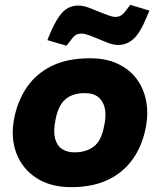

<svg xmlns="http://www.w3.org/2000/svg" viewBox="-20 -766 661 794"><path d="M275 8Q189 8 130.5 -30Q72 -68 47.5 -133Q23 -198 39 -278Q53 -349 91 -405Q129 -461 193.5 -493Q258 -525 352 -525Q419 -525 467.5 -502Q516 -479 545.5 -439Q575 -399 584.5 -347.5Q594 -296 583 -239Q568 -162 528 -106.5Q488 -51 424.5 -21.5Q361 8 275 8ZM288 -136Q337 -136 368.5 -160.5Q400 -185 411 -247Q420 -288 413.5 -318Q407 -348 386.5 -364.5Q366 -381 331 -381Q280 -381 250 -355Q220 -329 209 -268Q200 -222 208 -192.5Q216 -163 237 -149.5Q258 -136 288 -136ZM255 -577 176 -600 184 -620Q205 -670 223.5 -696.5Q242 -723 261.5 -733Q281 -743 303 -743Q324 -743 348 -734Q372 -725 393 -716Q415 -707 431 -701.5Q447 -696 457 -696Q472 -696 482.5 -703.5Q493 -711 505 -728L519 -746L598 -722L588 -699Q559 -628 531 -604Q503 -580 469 -580Q449 -580 427 -588.5Q405 -597 384 -606Q366 -614 347.5 -620.5Q329 -627 318 -627Q301 -627 291.5 -620Q282 -613 269 -595Z"/></svg>

Font: REM
Style: Bold Italic
Weight: 700
Italic angle: -11°
Designer: Octavio Pardo
Foundry: Ashler Design
Version: Version 1.005;gftools[0.9.28]